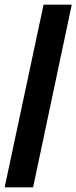

<svg xmlns="http://www.w3.org/2000/svg" viewBox="-20 -756 328 824"><path d="M0 48 167 -736H288L122 48Z"/></svg>

Font: Archivo Condensed Black
Style: Regular
Weight: 900
Width: 3
Designer: Hector Gatti
Foundry: Omnibus-Type
Version: Version 2.001